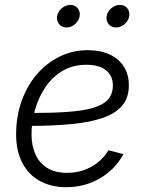

<svg xmlns="http://www.w3.org/2000/svg" viewBox="-20 -755 596 785"><path d="M251 10.3Q188.5 10.3 142.3 -15.4Q96.2 -41 71 -89.6Q45.9 -138.2 45.9 -205.6Q45.9 -277.8 67.9 -340.6Q89.8 -403.3 129.9 -450.2Q169.9 -497.1 223.4 -523.4Q276.9 -549.8 339.4 -549.8Q391.1 -549.8 428.7 -532.2Q466.3 -514.6 486.6 -482.4Q506.8 -450.2 506.8 -405.8Q506.8 -356.4 480.7 -324.5Q454.6 -292.5 402.8 -273.9Q351.1 -255.4 273.4 -247.8Q195.8 -240.2 92.8 -240.2L100.6 -293Q190.4 -293 254.9 -297.4Q319.3 -301.8 360.6 -314Q401.9 -326.2 421.6 -348.4Q441.4 -370.6 441.4 -406.2Q441.4 -445.3 413.1 -467.8Q384.8 -490.2 333.5 -490.2Q277.8 -490.2 235.8 -465.3Q193.8 -440.4 165.8 -398.7Q137.7 -356.9 123.3 -306.6Q108.9 -256.3 108.9 -205.1Q108.9 -160.2 124.5 -124.8Q140.1 -89.4 172.4 -68.8Q204.6 -48.3 254.4 -48.3Q309.6 -48.3 354.2 -73.7Q398.9 -99.1 423.3 -140.6L484.4 -125Q452.6 -64 390.4 -26.9Q328.1 10.3 251 10.3ZM454.6 -642.6Q435.5 -642.6 424.3 -656.2Q413.1 -669.9 416 -689Q418.9 -708 435.1 -721.4Q451.2 -734.9 470.2 -734.9Q489.3 -734.9 500.2 -721.4Q511.2 -708 508.3 -689Q504.9 -669.9 489.3 -656.2Q473.6 -642.6 454.6 -642.6ZM252 -642.6Q232.9 -642.6 221.7 -656.2Q210.4 -669.9 213.4 -689Q216.8 -708 232.7 -721.4Q248.5 -734.9 267.6 -734.9Q286.6 -734.9 297.6 -721.4Q308.6 -708 305.7 -689Q302.2 -669.9 286.6 -656.2Q271 -642.6 252 -642.6Z"/></svg>

Font: Inter 18pt Light
Style: Italic
Weight: 300
Italic angle: -9.3988°
Designer: Rasmus Andersson
Foundry: rsms
Version: Version 4.001;git-66647c0bb